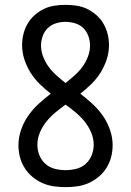

<svg xmlns="http://www.w3.org/2000/svg" viewBox="-20 -763 540 791"><path d="M250 8Q226 8 201.5 4.5Q177 1 154.5 -9Q132 -19 113 -35Q94 -51 81 -72Q68 -93 62 -116.5Q56 -140 56 -165Q56 -197 67 -228.5Q78 -260 96.5 -286.5Q115 -313 139 -335Q163 -357 189 -377Q165 -396 143.5 -417Q122 -438 106 -463.5Q90 -489 80.5 -518Q71 -547 71 -577Q71 -600 76.5 -622.5Q82 -645 93.5 -665Q105 -685 122.5 -700.5Q140 -716 160.5 -726Q181 -736 204 -739.5Q227 -743 250 -743Q273 -743 296 -739.5Q319 -736 339.5 -726Q360 -716 377.5 -700.5Q395 -685 406.5 -665Q418 -645 423.5 -622.5Q429 -600 429 -577Q429 -547 419.5 -518Q410 -489 394 -463.5Q378 -438 356.5 -417Q335 -396 311 -377Q337 -357 361 -335Q385 -313 403.5 -286.5Q422 -260 433 -228.5Q444 -197 444 -165Q444 -140 438 -116.5Q432 -93 419 -72Q406 -51 387 -35Q368 -19 345.5 -9Q323 1 298.5 4.5Q274 8 250 8ZM250 -421Q269 -436 287 -452Q305 -468 319 -487Q333 -506 342 -529Q351 -552 351 -576Q351 -595 344 -614.5Q337 -634 323 -647.5Q309 -661 289.5 -667Q270 -673 250 -673Q230 -673 210.5 -667Q191 -661 177 -647.5Q163 -634 156 -614.5Q149 -595 149 -576Q149 -552 158 -529Q167 -506 181 -487Q195 -468 213 -452Q231 -436 250 -421ZM250 -62Q272 -62 294 -67.5Q316 -73 332.5 -87.5Q349 -102 357.5 -123Q366 -144 366 -166Q366 -193 355.5 -217.5Q345 -242 328.5 -262.5Q312 -283 291.5 -300Q271 -317 250 -332Q229 -317 208.5 -300Q188 -283 171.5 -262.5Q155 -242 144.5 -217.5Q134 -193 134 -166Q134 -144 142.5 -123Q151 -102 167.5 -87.5Q184 -73 206 -67.5Q228 -62 250 -62Z"/></svg>

Font: Iosevka Custom
Style: Regular
Weight: 400
Monospace: yes
Designer: Belleve Invis
Foundry: Belleve Invis
Version: Version 32.5.0; ttfautohint (v1.8.4)